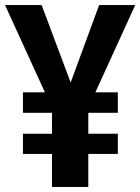

<svg xmlns="http://www.w3.org/2000/svg" viewBox="-27 -741 556 761"><path d="M509 -721H366L253 -414L138 -721H-7L151 -375H64V-294H179V-211H64V-131H179V0H323V-131H440V-211H323V-294H440V-375H351Z"/></svg>

Font: Glow Sans TC Compressed
Style: Bold
Weight: 700
Width: 2
Designer: Ryoko NISHIZUKA (kana, bopomofo & ideographs); Paul D. Hunt (Latin, Greek & Cyrillic); Sandoll Communications, Soo-young
Version: Version 0.93